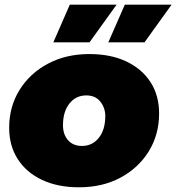

<svg xmlns="http://www.w3.org/2000/svg" viewBox="-20 -787 750 817"><path d="M316 10Q226 10 159 -21.5Q92 -53 55.5 -110Q19 -167 19 -243Q19 -333 63 -404Q107 -475 184 -516Q261 -557 360 -557Q451 -557 517.5 -525.5Q584 -494 620.5 -437.5Q657 -381 657 -304Q657 -214 613 -143Q569 -72 492.5 -31Q416 10 316 10ZM329 -166Q373 -166 400.5 -200.5Q428 -235 428 -293Q428 -328 407 -354.5Q386 -381 347 -381Q303 -381 275.5 -346.5Q248 -312 248 -254Q248 -215 269.5 -190.5Q291 -166 329 -166ZM207 -607 277 -767H476L361 -607ZM441 -607 511 -767H710L595 -607Z"/></svg>

Font: Montserrat Black
Style: Italic
Weight: 900
Italic angle: -11.3°
Designer: Julieta Ulanovsky
Foundry: Julieta Ulanovsky
Version: Version 9.000; ttfautohint (v1.8.4.7-5d5b)